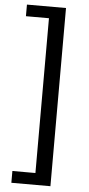

<svg xmlns="http://www.w3.org/2000/svg" viewBox="-63 -809 481 1038"><g transform="rotate(5 177.5 -290.5)"><path d="M40 129V193H252V-774H40V-711H165V129Z"/></g></svg>

Font: コーポレート・ロゴ ver3 Medium
Style: Regular
Weight: 500
Designer: [KANA_main] LOGOTYPE.JP [Source Han Sans] Ryoko NISHIZUKA 西塚涼子 (kana, bopomofo & ideographs); Paul D. Hunt (Latin, Greek
Version: Version 12.001;FEAKit 1.0